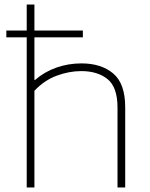

<svg xmlns="http://www.w3.org/2000/svg" viewBox="-20 -828 662 848"><path d="M98 0V-808H132V-475H135Q176.5 -511 229 -529.5Q281.5 -548 340 -548Q427 -548 480 -503.5Q533 -459 533 -354V0H499V-353Q499 -443 455 -478.5Q411 -514 339 -514Q285 -514 230 -493.5Q175 -473 132 -427V0ZM8 -663V-693H346V-663Z"/></svg>

Font: Encode Sans Expanded Thin
Style: Regular
Weight: 100
Width: 7
Designer: Multiple Designers
Foundry: Impallari Type
Version: Version 3.000; ttfautohint (v1.8.3) -l 8 -r 50 -G 200 -x 14 